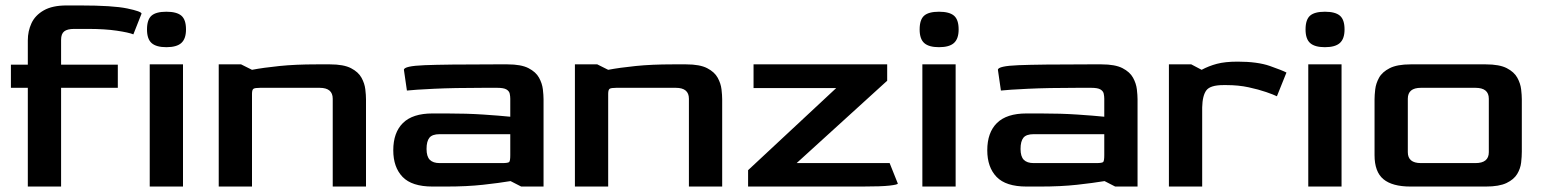

<svg xmlns="http://www.w3.org/2000/svg" viewBox="-20 -684 5650 704"><path d="M82 0V-362H20V-447H82V-536Q82 -570 95.5 -599Q109 -628 140.5 -646Q172 -664 224 -664H274Q394 -664 446.5 -653Q499 -642 499 -634L469 -558Q452 -565 408 -571.5Q364 -578 302 -578H252Q227 -578 215.5 -569Q204 -560 204 -538V-447H412V-362H204V0Z M590 -511Q553 -511 536 -526Q519 -541 519 -576Q519 -612 535.5 -626.5Q552 -641 590 -641Q628 -641 645 -626.5Q662 -612 662 -576Q662 -542 645 -526.5Q628 -511 590 -511ZM529 0V-448H651V0Z M782 0V-448H864L904 -428Q946 -436 1005 -442Q1064 -448 1140 -448H1190Q1240 -448 1267 -434Q1294 -420 1305.5 -399Q1317 -378 1319.5 -356.5Q1322 -335 1322 -320V0H1200V-322Q1200 -362 1152 -362H934Q915 -362 909.5 -358.5Q904 -355 904 -340V0Z M1566 0Q1490 0 1456 -35.5Q1422 -71 1422 -133Q1422 -198 1457.5 -233Q1493 -268 1566 -268H1617Q1692 -268 1752 -264Q1812 -260 1851 -256V-322Q1851 -331 1849 -340.5Q1847 -350 1837 -356Q1827 -362 1803 -362H1753Q1644 -362 1571 -358.5Q1498 -355 1472 -352L1461 -428Q1461 -442 1537 -445Q1613 -448 1791 -448H1841Q1891 -448 1918 -434Q1945 -420 1956.5 -399Q1968 -378 1970.5 -356.5Q1973 -335 1973 -320V0H1891L1852 -20Q1810 -13 1751 -6.5Q1692 0 1616 0ZM1592 -86H1821Q1843 -86 1847 -90Q1851 -94 1851 -115V-192H1592Q1565 -192 1554.5 -179Q1544 -166 1544 -138Q1544 -110 1556 -98Q1568 -86 1592 -86Z M2088 0V-448H2170L2210 -428Q2252 -436 2311 -442Q2370 -448 2446 -448H2496Q2546 -448 2573 -434Q2600 -420 2611.5 -399Q2623 -378 2625.5 -356.5Q2628 -335 2628 -320V0H2506V-322Q2506 -362 2458 -362H2240Q2221 -362 2215.5 -358.5Q2210 -355 2210 -340V0Z M2723 0V-60L3046 -361H2743V-448H3233V-388L2901 -86H3242L3272 -11Q3272 -7 3242 -3.5Q3212 0 3141 0Z M3423 -511Q3386 -511 3369 -526Q3352 -541 3352 -576Q3352 -612 3368.5 -626.5Q3385 -641 3423 -641Q3461 -641 3478 -626.5Q3495 -612 3495 -576Q3495 -542 3478 -526.5Q3461 -511 3423 -511ZM3362 0V-448H3484V0Z M3744 0Q3668 0 3634 -35.5Q3600 -71 3600 -133Q3600 -198 3635.5 -233Q3671 -268 3744 -268H3795Q3870 -268 3930 -264Q3990 -260 4029 -256V-322Q4029 -331 4027 -340.5Q4025 -350 4015 -356Q4005 -362 3981 -362H3931Q3822 -362 3749 -358.5Q3676 -355 3650 -352L3639 -428Q3639 -442 3715 -445Q3791 -448 3969 -448H4019Q4069 -448 4096 -434Q4123 -420 4134.5 -399Q4146 -378 4148.5 -356.5Q4151 -335 4151 -320V0H4069L4030 -20Q3988 -13 3929 -6.5Q3870 0 3794 0ZM3770 -86H3999Q4021 -86 4025 -90Q4029 -94 4029 -115V-192H3770Q3743 -192 3732.5 -179Q3722 -166 3722 -138Q3722 -110 3734 -98Q3746 -86 3770 -86Z M4266 0V-448H4348L4386 -428Q4412 -442 4442 -450Q4472 -458 4518 -458Q4591 -458 4636.5 -442Q4682 -426 4697 -418L4662 -331Q4650 -337 4622.5 -346.5Q4595 -356 4558 -364Q4521 -372 4477 -372H4466Q4418 -372 4403.5 -353Q4389 -334 4388 -290V0Z M4838 -511Q4801 -511 4784 -526Q4767 -541 4767 -576Q4767 -612 4783.5 -626.5Q4800 -641 4838 -641Q4876 -641 4893 -626.5Q4910 -612 4910 -576Q4910 -542 4893 -526.5Q4876 -511 4838 -511ZM4777 0V-448H4899V0Z M5152 0Q5085 0 5052.5 -27Q5020 -54 5020 -115V-320Q5020 -335 5022.5 -356.5Q5025 -378 5036.5 -399Q5048 -420 5075.5 -434Q5103 -448 5152 -448H5428Q5478 -448 5505 -434Q5532 -420 5543.5 -399Q5555 -378 5557.5 -356.5Q5560 -335 5560 -320V-128Q5560 -110 5557.5 -88Q5555 -66 5543 -46Q5531 -26 5504 -13Q5477 0 5428 0ZM5190 -86H5390Q5439 -86 5439 -126V-322Q5439 -362 5390 -362H5190Q5142 -362 5142 -322V-126Q5142 -86 5190 -86Z"/></svg>

Font: Goldman
Style: Regular
Weight: 400
Designer: Jaikishan Patel
Version: Version 1.000; ttfautohint (v1.8.3)